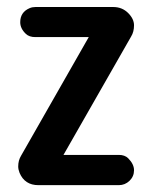

<svg xmlns="http://www.w3.org/2000/svg" viewBox="-20 -541 457 561"><path d="M39.1 -476.1Q39.1 -505.4 66.4 -517.1Q74.2 -520.5 83.5 -520.5H311Q336.9 -520.5 354.5 -502.9Q371.6 -485.8 371.6 -467Q371.6 -448.2 363.3 -434.6L165.5 -88.4H327.1Q344.7 -88.4 354.5 -78.6Q371.6 -61.5 371.6 -43.5Q371.6 -25.4 358.4 -12.7Q345.2 0 327.1 0H92.3Q52.2 0 37.1 -36.1Q33.2 -45.9 33.2 -54.7Q33.2 -72.3 41.5 -85.9L239.3 -432.6H83.5Q65.4 -432.6 55.7 -441.9Q39.1 -457.5 39.1 -476.1Z"/></svg>

Font: Supermercado
Style: Regular
Weight: 400
Designer: James Grieshaber
Foundry: James Grieshaber
Version: Version 1.002